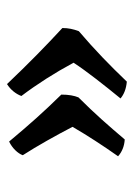

<svg xmlns="http://www.w3.org/2000/svg" viewBox="63 -520 382 548"><g transform="rotate(90 254.0 -246.0)"><path d="M261 -399C249 -409 234 -415 213 -417C167 -369 123 -326 69 -280C63 -264 60 -250 60 -233C113 -184 161 -137 220 -75C236 -85 248 -100 254 -116C220 -161 188 -211 159 -265C183 -302 225 -355 261 -399ZM426 -392C414 -403 397 -410 378 -411C339 -365 305 -326 258 -279C253 -267 250 -251 250 -230C299 -180 333 -142 384 -81C403 -90 418 -106 423 -120C396 -162 367 -214 342 -262C367 -305 395 -348 426 -392Z"/></g></svg>

Font: Vollkorn Semibold
Style: Regular
Weight: 600
Designer: Friedrich Althausen
Foundry: Friedrich Althausen
Version: Version 4.015;PS 004.015;hotconv 1.0.88;makeotf.lib2.5.64775